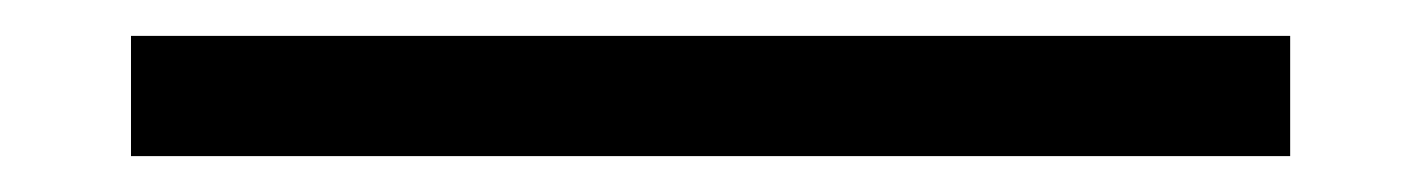

<svg xmlns="http://www.w3.org/2000/svg" viewBox="-20 -1 790 107"><path d="M53 86V19H699V86Z"/></svg>

Font: Inconsolata ExtraExpanded
Style: Regular
Weight: 400
Width: 8
Monospace: yes
Designer: Raph Levien, Cyreal, Brenton Simpson
Foundry: Raph Levien, Cyreal, Google
Version: Version 3.000; ttfautohint (v1.8.2.53-6de2)